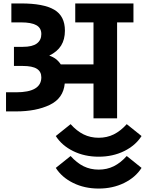

<svg xmlns="http://www.w3.org/2000/svg" viewBox="-20 -687 842 1115"><path d="M15 0ZM755 -667V-557H660V0H523V-202H356Q348 -116 269 -78Q190 -40 73 -40H15V-151H73Q220 -151 220 -238Q220 -271 194 -287.5Q168 -304 112 -304H61V-415H113Q168 -415 194 -434.5Q220 -454 220 -489Q220 -525 190.5 -541Q161 -557 103 -557H46V-667H103Q233 -667 295 -630.5Q357 -594 357 -509Q357 -458 335 -422.5Q313 -387 266 -364Q309 -350 333 -313H523V-557H417V-667ZM304 103 390 34Q426 74 465.5 93.5Q505 113 553 113Q601 113 640.5 93.5Q680 74 716 34L802 103Q767 158 701 190.5Q635 223 553 223Q471 223 405 190.5Q339 158 304 103ZM304 288 390 219Q426 259 465.5 278.5Q505 298 553 298Q601 298 640.5 278.5Q680 259 716 219L802 288Q767 343 701 375.5Q635 408 553 408Q471 408 405 375.5Q339 343 304 288Z"/></svg>

Font: Biryani ExtraBold
Style: Regular
Weight: 800
Designer: Dan Reynolds and Mathieu Reguer
Foundry: Dan Reynolds and Mathieu Reguer
Version: Version 1.004; ttfautohint (v1.1) -l 5 -r 5 -G 72 -x 0 -D la